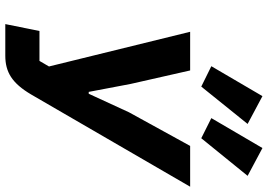

<svg xmlns="http://www.w3.org/2000/svg" viewBox="-163 -848 1011 725"><g transform="rotate(90 342.5 -485.5)"><path d="M448 -915 343 -971 230 -778 307 -740ZM644 -915 539 -971 426 -778 502 -740ZM71 0H190C252 0 294 -25 337 -98L685 -698H531L404 -467L334 -315H327L297 -473L246 -698H100L231 -165L210 -129H97Z"/></g></svg>

Font: LVC Sans
Style: Bold Italic
Weight: 700
Italic angle: -11.31°
Designer: Mike Abbink, Paul van der Laan, Pieter van Rosmalen
Foundry: Bold Monday
Version: Version 3.0